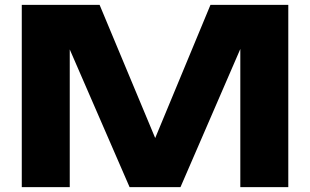

<svg xmlns="http://www.w3.org/2000/svg" viewBox="-20 -770 1276 790"><path d="M1166.2 -750V0H968.8V-675.8L1013.4 -671.4L722.6 0H513.2L222.4 -669.2L267 -674.2V0H69.6V-750H389.8L658.6 -106.2H578.8L846 -750Z"/></svg>

Font: Unbounded
Style: Regular
Weight: 400
Designer: Luke Prowse, Jean-Baptiste Morizot, Fátima Lázaro, Florian Runge
Foundry: NaN
Version: Version 1.701;gftools[0.9.28.dev5+ged2979d]